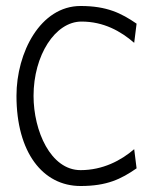

<svg xmlns="http://www.w3.org/2000/svg" viewBox="-20 -610 521 641"><path d="M35 -290C35 -101 123 11 249 11C337 11 384 -12 436 -48L428 -112C384 -74 323 -42 249 -42C149 -42 92 -173 92 -290C92 -425 164 -538 252 -538C326 -538 383 -506 428 -467L436 -531C385 -566 337 -590 249 -590C115 -590 35 -435 35 -290Z"/></svg>

Font: Charger Sport
Style: ExLitNrw
Weight: 200
Designer: Jasper
Foundry: Cannot Into Space Fonts
Version: Version 1.1